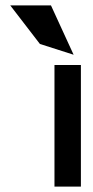

<svg xmlns="http://www.w3.org/2000/svg" viewBox="-20 -692 345 712"><path d="M169 -672H18L128 -529L253 -489ZM280 -451H182V0H280Z"/></svg>

Font: Charger
Style: ExBd
Weight: 400
Designer: Jasper
Foundry: Cannot Into Space Fonts
Version: Version 0.99